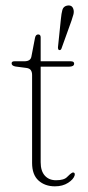

<svg xmlns="http://www.w3.org/2000/svg" viewBox="-20 -667 318 694"><path d="M75 -421.5 36.5 -426.5Q22 -429 22 -438Q22 -445.5 32 -445.5H68Q90.5 -445.5 93.5 -462.5L106.5 -530Q109 -542.5 118 -542.5Q127 -542.5 127 -532V-445.5H235.5Q248 -445.5 248 -437Q248 -426 229 -426H127V-80.5Q127 -49 142 -32.2Q157 -15.5 182.5 -15.5Q211.5 -15.5 222.5 -27.2Q233.5 -39 242.5 -43.5Q252 -44.5 250 -33.5Q246 -19 226.2 -6.2Q206.5 6.5 178.5 6.5Q142.5 6.5 119.2 -14.5Q96 -35.5 96 -78V-396Q96 -406.5 91.5 -413.2Q87 -420 75 -421.5ZM200 -597.5Q202 -619 205.5 -631.2Q209 -643.5 221.5 -646.5Q241 -650.5 245.5 -633Q248 -624.5 245.2 -614.2Q242.5 -604 238.5 -592.5L202 -491Q199.5 -485 194 -486Q189.5 -487 189.5 -496Z"/></svg>

Font: Fraunces 72pt Soft Thin
Style: Regular
Weight: 100
Version: Version 1.000;[b76b70a41]